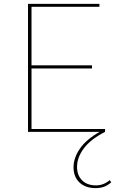

<svg xmlns="http://www.w3.org/2000/svg" viewBox="-20 -678 619 987"><path d="M552 259Q534 275 515 282Q496 289 471 289Q419 289 388.5 260Q358 231 358 182Q358 134 390.5 86.5Q423 39 492 0H124V-658H491V-643H142V-342H453V-326H142V-15H520V0Q447 37 411.5 84Q376 131 376 180Q376 223 402 249Q428 275 474 275Q512 275 544 248Z"/></svg>

Font: Ysabeau SC Thin
Style: Regular
Weight: 200
Designer: Christian Thalmann (Catharsis Fonts)
Version: Version 0.003